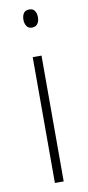

<svg xmlns="http://www.w3.org/2000/svg" viewBox="-85 -760 363 795"><g transform="rotate(-10 97.0 -363.0)"><path d="M99 -726Q115 -726 122 -715Q129 -704 129 -689Q129 -671 121 -660.5Q113 -650 98 -650Q83 -650 75.5 -661Q68 -672 68 -688Q68 -704 75 -715Q82 -726 99 -726ZM116 -529V0H79V-529Z"/></g></svg>

Font: Noto Sans Kannada Condensed ExtraLight
Style: Regular
Weight: 200
Width: 3
Designer: Jelle Bosma - Monotype Design Team
Foundry: Monotype Imaging Inc.
Version: Version 2.005; ttfautohint (v1.8.4.7-5d5b)